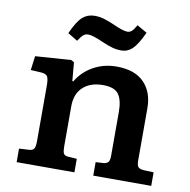

<svg xmlns="http://www.w3.org/2000/svg" viewBox="-83 -840 914 923"><g transform="rotate(10 373.5 -379.0)"><path d="M58 0V-66L109 -69Q124 -70 130.5 -79.5Q137 -89 137 -117V-388Q137 -419 130.5 -431Q124 -443 100 -445L48 -448L57 -517L231 -529L246 -521L254 -430H259Q288 -479 339 -507.5Q390 -536 452 -536Q541 -536 586.5 -489.5Q632 -443 632 -364V-109Q632 -90 637.5 -80Q643 -70 666 -68L715 -66V0H432V-66L469 -68Q486 -70 493 -78Q500 -86 500 -110V-323Q500 -380 480 -408.5Q460 -437 403 -437Q342 -437 306 -404Q270 -371 270 -310V-113Q270 -90 275 -80Q280 -70 296 -69L340 -66V0ZM460 -616Q437 -616 415.5 -622Q394 -628 369 -639Q337 -653 319.5 -658.5Q302 -664 290 -664Q277 -664 267 -655.5Q257 -647 243 -625L195 -654Q223 -716 247.5 -737Q272 -758 306 -758Q329 -758 350 -752Q371 -746 399 -734Q451 -710 473 -710Q485 -710 494.5 -718.5Q504 -727 516 -749L565 -721Q537 -660 513.5 -638Q490 -616 460 -616Z"/></g></svg>

Font: Literata 7pt SemiBold
Style: Regular
Weight: 600
Designer: Latin by Veronika Burian and Jose Scaglione. Greek by Irene Vlachou. Cyrillic by Vera Evstafieva.
Foundry: TypeTogether
Version: Version 3.002